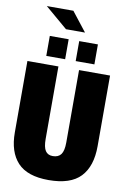

<svg xmlns="http://www.w3.org/2000/svg" viewBox="-110 -1108 788 1183"><g transform="rotate(10 283.5 -517.0)"><path d="M25 -243V-690H219V-237Q219 -185 234 -162.5Q249 -140 280 -140Q315 -140 331.5 -162.5Q348 -185 348 -237V-690H542V-248Q542 -122 479.5 -56Q417 10 280 10Q147 10 86 -55.5Q25 -121 25 -243ZM134 -866H252V-741H134ZM318 -866H435V-741H318ZM84 -1044H250L344 -924H225Z"/></g></svg>

Font: Decalotype Black
Style: Regular
Weight: 900
Designer: Alfredo Marco Pradil
Foundry: Alfredo Marco Pradil
Version: Version 1.0